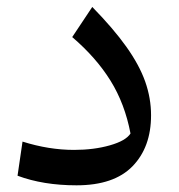

<svg xmlns="http://www.w3.org/2000/svg" viewBox="-20 -540 527 566"><path d="M425.3 -200.2Q425.3 -106 370.6 -49.8Q315.9 6.3 205.6 6.3Q107.4 6.3 31.7 -22L46.4 -122.6Q124 -98.1 198.2 -98.1Q256.8 -98.1 304 -111.6Q351.1 -125 364.7 -146.5Q348.1 -233.9 305.9 -302Q263.7 -370.1 192.9 -430.7L252 -519.5Q314.5 -455.6 352.5 -402.1Q390.6 -348.6 408 -299.6Q425.3 -250.5 425.3 -200.2Z"/></svg>

Font: Pinar DS1 Medium
Style: Regular
Weight: 500
Designer: Amin Abedi
Version: Version 3.000